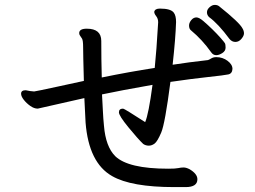

<svg xmlns="http://www.w3.org/2000/svg" viewBox="-20 -785 1040 783"><path d="M862 -560Q849 -560 841 -572Q805 -623 758 -662Q751 -668 751 -681Q751 -692 760 -703Q769 -714 781 -714Q792 -714 809.5 -699Q827 -684 846 -665.5Q865 -647 879.5 -630.5Q894 -614 897 -609Q900 -604 900 -591Q900 -577 886.5 -568.5Q873 -560 862 -560ZM737 -22H691Q515 -22 437 -67Q342 -121 329 -285L324 -385L134 -342Q119 -342 103.5 -353Q88 -364 77 -378Q66 -392 66 -403Q66 -417 85 -417Q102 -413 119 -412Q120 -412 124.5 -413Q129 -414 148 -417.5Q167 -421 209 -430.5Q251 -440 322 -455Q319 -564 319 -592Q319 -620 314.5 -627.5Q310 -635 306.5 -639.5Q303 -644 303 -650Q303 -668 334 -668Q393 -668 393 -618Q393 -544 395 -469Q507 -492 611 -508Q618 -574 625 -694Q625 -709 617 -719Q609 -729 609 -737Q612 -750 632 -750Q677 -750 689 -733Q698 -721 698 -695Q696 -629 684 -521Q748 -531 828 -540Q832 -541 841 -546.5Q850 -552 862 -552Q888 -552 908 -537Q928 -522 928 -504Q927 -485 911 -481.5Q895 -478 829.5 -471Q764 -464 675 -451Q653 -281 637.5 -244.5Q622 -208 610.5 -199.5Q599 -191 587 -191Q574 -191 564 -198Q543 -218 504 -265.5Q465 -313 465 -327Q465 -342 482 -342Q487 -342 572 -287Q586 -319 602 -439Q471 -416 396 -400Q398 -367 399.5 -334Q401 -301 404 -272Q411 -187 450 -148Q503 -97 666 -97Q696 -97 707 -99.5Q718 -102 729 -102Q739 -102 753 -95Q785 -76 785 -54Q785 -22 737 -22ZM916 -626Q870 -688 833 -715Q824 -723 824 -735Q824 -746 834.5 -755.5Q845 -765 856 -765Q866 -765 873 -760Q957 -693 969 -669Q975 -659 975 -649Q975 -639 964.5 -626.5Q954 -614 940 -614Q926 -614 916 -626Z"/></svg>

Font: LXGW WenKai Lite Medium
Style: Regular
Weight: 500
Designer: LXGW / Fontworks Inc.
Foundry: LXGW / Fontworks Inc.
Version: Version 1.511; March 25, 2025